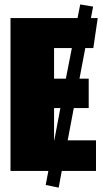

<svg xmlns="http://www.w3.org/2000/svg" viewBox="-20 -778 470 874"><path d="M315.9 -286.1 288.1 -139.2H417V0H261.2L247.1 76.2L188 64L200.2 0H27.8V-695.8H333L345.2 -757.8L403.8 -748L394 -695.8H424.8L404.8 -559.1H368.2L341.8 -419.9H383.8V-286.1ZM226.1 -559.1V-419.9H279.8L307.1 -559.1ZM226.1 -139.2H227.1L254.9 -286.1H226.1Z"/></svg>

Font: Fira Sans Compressed Heavy
Style: Regular
Weight: 900
Width: 1
Designer: Carrois Corporate & Edenspiekermann AG
Foundry: Carrois Corporate GbR & Edenspiekermann AG
Version: Version 4.203;PS 004.203;hotconv 1.0.88;makeotf.lib2.5.64775